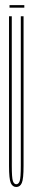

<svg xmlns="http://www.w3.org/2000/svg" viewBox="-20 -740 135 766"><path d="M45 6Q30 6 23 -10Q16 -26 16 -78V-675H27V-80Q27 -30 31.5 -17.5Q36 -5 45 -5Q54 -5 58.5 -17.5Q63 -30 63 -80V-675H74V-78Q74 -26 67 -10Q60 6 45 6ZM18 -709.5V-719.5H77V-709.5Z"/></svg>

Font: Anybody UltraCondensed Thin
Style: Regular
Weight: 100
Width: 1
Designer: Tyler Finck
Foundry: Etcetera Type Company
Version: Version 1.110